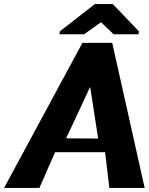

<svg xmlns="http://www.w3.org/2000/svg" viewBox="-28 -921 729 941"><path d="M-8 0H165L242 -175H487L508 0H681L522 -711H376ZM263 -753H384L467 -812L529 -753H651L653 -767L525 -901H437L266 -768ZM296 -243 414 -495 453 -242Z"/></svg>

Font: Aerodynamic
Style: BdObl
Weight: 500
Designer: Google
Version: Version 2.000980; 2014